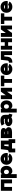

<svg xmlns="http://www.w3.org/2000/svg" viewBox="3957 -4524 782 8736"><g transform="rotate(-90 4348.0 -156.0)"><path d="M34.2 -507.8H549.8V0H374V-351.6H210V0H34.2Z M793.9 -58.6V214.8H618.2V-507.8H788.1V-449.2Q788.1 -459 806.6 -476.6Q825.2 -494.1 856 -508.3Q886.7 -522.5 923.3 -522.5Q1001.5 -522.5 1056.6 -487.8Q1111.8 -453.1 1140.9 -392.6Q1169.9 -332 1169.9 -253.9Q1169.9 -175.8 1140.9 -115.2Q1111.8 -54.7 1056.6 -20Q1001.5 14.6 923.3 14.6Q886.7 14.6 858.4 0.2Q830.1 -14.2 813.2 -31.7Q796.4 -49.3 793.9 -58.6ZM793.9 -258.8Q793.9 -211.4 817.6 -176.5Q841.3 -141.6 891.6 -141.6Q941.9 -141.6 968 -174.1Q994.1 -206.5 994.1 -253.9Q994.1 -301.8 968 -334Q941.9 -366.2 891.6 -366.2Q843.8 -366.2 818.8 -336.4Q793.9 -306.6 793.9 -258.8Z M1579.6 -179.7 1729.5 -118.2Q1695.8 -53.2 1632.3 -19.3Q1568.8 14.6 1487.3 14.6Q1409.2 14.6 1348.4 -20Q1287.6 -54.7 1253.2 -115.2Q1218.8 -175.8 1218.8 -253.9Q1218.8 -332 1253.4 -392.6Q1288.1 -453.1 1348.6 -487.8Q1409.2 -522.5 1487.3 -522.5Q1565.4 -522.5 1626 -487.8Q1686.5 -453.1 1721.2 -392.6Q1755.9 -332 1755.9 -253.9Q1755.9 -238.8 1754.2 -224.1Q1752.4 -209.5 1750 -195.3H1389.6Q1403.8 -170.9 1429 -156.2Q1454.1 -141.6 1487.3 -141.6Q1529.3 -141.6 1551.3 -153.6Q1573.2 -165.5 1579.6 -179.7ZM1487.3 -366.2Q1426.3 -366.2 1395 -322.3H1576.2Q1547.4 -366.2 1487.3 -366.2Z M1782.7 146.5V-156.2H1797.4Q1838.4 -156.2 1863.5 -170.9Q1888.7 -185.5 1892.6 -219.7L1927.2 -507.8H2318.8V-156.2H2382.3V146.5H2206.5V0H1958.5V146.5ZM2064.9 -219.7Q2061.5 -185.1 2053.7 -156.2H2143.1V-351.6H2078.6Z M2833 -280.8Q2884.3 -260.3 2906 -227.3Q2927.7 -194.3 2927.7 -154.3Q2927.7 -78.6 2873.5 -39.3Q2819.3 0 2707 0H2433.6V-507.8H2704.1Q2803.2 -507.8 2847.7 -477.3Q2892.1 -446.8 2892.1 -389.2Q2892.1 -357.9 2880.4 -327.9Q2868.7 -297.9 2833 -280.8ZM2609.4 -351.6V-333H2700.2Q2721.2 -333 2721.2 -342.3Q2721.2 -351.6 2700.2 -351.6ZM2609.4 -175.8H2720.2Q2738.8 -175.8 2745.4 -178Q2752 -180.2 2752 -186Q2752 -191.9 2745.4 -194.1Q2738.8 -196.3 2720.2 -196.3H2609.4Z M3210.9 14.6Q3136.2 14.6 3083.7 -9.5Q3031.2 -33.7 3003.9 -74.2Q2976.6 -114.7 2976.6 -163.6Q2976.6 -212.4 3010 -250.5Q3043.5 -288.6 3101.6 -310.3Q3159.7 -332 3234.4 -332Q3279.3 -332 3316.4 -321.8Q3315.9 -343.8 3299.1 -357.7Q3282.2 -371.6 3234.4 -371.6Q3179.2 -371.6 3145.3 -363.5Q3111.3 -355.5 3095.7 -347.4Q3080.1 -339.4 3080.1 -339.4L3000 -471.7Q3000 -471.7 3029.5 -485.6Q3059.1 -499.5 3111.8 -513.4Q3164.6 -527.3 3234.4 -527.3Q3306.6 -527.3 3365 -507.8Q3423.3 -488.3 3457.8 -440.2Q3492.2 -392.1 3492.2 -306.6V-184.1Q3492.2 -162.1 3505.4 -144Q3518.6 -126 3544.9 -126L3505.9 14.6Q3463.4 11.2 3430.7 -2.4Q3397.9 -16.1 3374.5 -34.2Q3346.2 -11.7 3305.2 1.5Q3264.2 14.6 3210.9 14.6ZM3316.4 -168.5Q3316.4 -183.1 3293.7 -189.2Q3271 -195.3 3234.4 -195.3Q3197.8 -195.3 3175 -189.2Q3152.3 -183.1 3152.3 -168.5Q3152.3 -153.8 3175 -147.7Q3197.8 -141.6 3234.4 -141.6Q3271 -141.6 3293.7 -147.7Q3316.4 -153.8 3316.4 -168.5Z M3772 -58.6V214.8H3596.2V-507.8H3766.1V-449.2Q3766.1 -459 3784.7 -476.6Q3803.2 -494.1 3834 -508.3Q3864.7 -522.5 3901.4 -522.5Q3979.5 -522.5 4034.7 -487.8Q4089.8 -453.1 4118.9 -392.6Q4147.9 -332 4147.9 -253.9Q4147.9 -175.8 4118.9 -115.2Q4089.8 -54.7 4034.7 -20Q3979.5 14.6 3901.4 14.6Q3864.7 14.6 3836.4 0.2Q3808.1 -14.2 3791.3 -31.7Q3774.4 -49.3 3772 -58.6ZM3772 -258.8Q3772 -211.4 3795.7 -176.5Q3819.3 -141.6 3869.6 -141.6Q3919.9 -141.6 3946 -174.1Q3972.2 -206.5 3972.2 -253.9Q3972.2 -301.8 3946 -334Q3919.9 -366.2 3869.6 -366.2Q3821.8 -366.2 3796.9 -336.4Q3772 -306.6 3772 -258.8Z M4545.9 -507.8H4721.7V0H4545.9V-228.5L4382.3 0H4206.5V-507.8H4382.3V-284.2Z M5121.6 0H4945.8V-351.6H4790V-507.8H5277.3V-351.6H5121.6Z M5662.6 -179.7 5812.5 -118.2Q5778.8 -53.2 5715.3 -19.3Q5651.9 14.6 5570.3 14.6Q5492.2 14.6 5431.4 -20Q5370.6 -54.7 5336.2 -115.2Q5301.8 -175.8 5301.8 -253.9Q5301.8 -332 5336.4 -392.6Q5371.1 -453.1 5431.6 -487.8Q5492.2 -522.5 5570.3 -522.5Q5648.4 -522.5 5709 -487.8Q5769.5 -453.1 5804.2 -392.6Q5838.9 -332 5838.9 -253.9Q5838.9 -238.8 5837.2 -224.1Q5835.4 -209.5 5833 -195.3H5472.7Q5486.8 -170.9 5512 -156.2Q5537.1 -141.6 5570.3 -141.6Q5612.3 -141.6 5634.3 -153.6Q5656.2 -165.5 5662.6 -179.7ZM5570.3 -366.2Q5509.3 -366.2 5478 -322.3H5659.2Q5630.4 -366.2 5570.3 -366.2Z M6387.2 -507.8V0H6211.4V-351.6H6147L6133.3 -205.1Q6123 -98.1 6062 -41.7Q6001 14.6 5865.7 14.6V-141.6Q5906.7 -141.6 5931.9 -156.2Q5957 -170.9 5960.9 -205.1L5995.6 -507.8Z M6455.6 -507.8H6631.3V-332H6794.9V-507.8H6970.7V0H6794.9V-175.8H6631.3V0H6455.6Z M7378.4 -507.8H7554.2V0H7378.4V-228.5L7214.8 0H7039.1V-507.8H7214.8V-284.2Z M7954.1 0H7778.3V-351.6H7622.6V-507.8H8109.9V-351.6H7954.1Z M8495.1 -179.7 8645 -118.2Q8611.3 -53.2 8547.9 -19.3Q8484.4 14.6 8402.8 14.6Q8324.7 14.6 8263.9 -20Q8203.1 -54.7 8168.7 -115.2Q8134.3 -175.8 8134.3 -253.9Q8134.3 -332 8168.9 -392.6Q8203.6 -453.1 8264.2 -487.8Q8324.7 -522.5 8402.8 -522.5Q8481 -522.5 8541.5 -487.8Q8602.1 -453.1 8636.7 -392.6Q8671.4 -332 8671.4 -253.9Q8671.4 -238.8 8669.7 -224.1Q8668 -209.5 8665.5 -195.3H8305.2Q8319.3 -170.9 8344.5 -156.2Q8369.6 -141.6 8402.8 -141.6Q8444.8 -141.6 8466.8 -153.6Q8488.8 -165.5 8495.1 -179.7ZM8402.8 -366.2Q8341.8 -366.2 8310.5 -322.3H8491.7Q8462.9 -366.2 8402.8 -366.2Z"/></g></svg>

Font: Giphurs Black
Style: Regular
Weight: 900
Version: Version 0.920; ttfautohint (v1.8.4.7-5d5b)